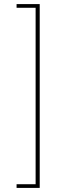

<svg xmlns="http://www.w3.org/2000/svg" viewBox="-20 -780 311 938"><path d="M174 -760V138H61V120H154V-742H61V-760Z"/></svg>

Font: IBM Plex Sans Cond Thin
Style: Regular
Weight: 100
Width: 3
Designer: Mike Abbink, Paul van der Laan, Pieter van Rosmalen
Foundry: Bold Monday
Version: Version 1.3